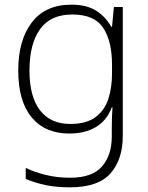

<svg xmlns="http://www.w3.org/2000/svg" viewBox="-20 -561 634 821"><path d="M285 -541Q351 -541 391.5 -515Q432 -489 456 -446H459L467 -531H505V20Q505 121 452.5 180.5Q400 240 279 240Q219 240 173 230Q127 220 90 204V157Q127 175 175.5 187Q224 199 280 199Q374 199 416 151Q458 103 458 22V-13Q458 -60 461 -102H458Q437 -46 390.5 -18Q344 10 276 10Q173 10 115.5 -59Q58 -128 58 -260Q58 -389 116 -465Q174 -541 285 -541ZM289 -499Q196 -499 151 -436Q106 -373 106 -259Q106 -148 151 -89.5Q196 -31 280 -31Q350 -31 389 -60.5Q428 -90 443.5 -139Q459 -188 459 -246V-285Q459 -384 421.5 -441.5Q384 -499 289 -499Z"/></svg>

Font: Noto Sans Thaana ExtraLight
Style: Regular
Weight: 200
Designer: David Williams
Foundry: Google Inc.
Version: Version 3.001; ttfautohint (v1.8.4.7-5d5b)